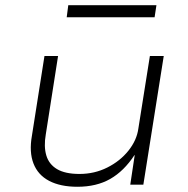

<svg xmlns="http://www.w3.org/2000/svg" viewBox="-20 -706 719 734"><path d="M276 8Q211 8 168 -14.5Q125 -37 108 -81Q91 -125 102 -187L150 -492H202L155 -192Q147 -146 157 -112Q167 -78 198 -59.5Q229 -41 284 -41Q341 -41 390 -65.5Q439 -90 471 -130Q503 -170 509 -215L553 -492H606L528 0H478L495 -113H494Q454 -52 401.5 -22Q349 8 276 8ZM235 -640 241 -686H578L571 -640Z"/></svg>

Font: Nunito Sans 7pt SemiExpanded ExtraLight
Style: Italic
Weight: 250
Width: 6
Italic angle: -9°
Designer: Vernon Adams
Foundry: Vernon Adams
Version: Version 3.101;gftools[0.9.27]